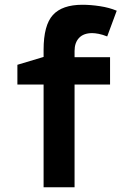

<svg xmlns="http://www.w3.org/2000/svg" viewBox="-20 -786 540 806"><path d="M163 0V-431H53V-514L163 -547V-577Q163 -680 202 -723Q241 -766 326 -766Q361 -766 400 -760Q439 -754 470 -741L430 -633Q410 -641 394 -644Q378 -647 367 -647Q331 -647 312 -627Q293 -607 293 -572V-546H442V-431H293V0Z"/></svg>

Font: Noto Sans Mono ExtraCondensed
Style: Bold
Weight: 700
Width: 2
Designer: Monotype Design Team
Foundry: Monotype Imaging Inc.
Version: Version 2.014